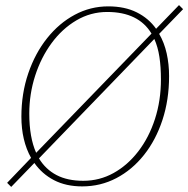

<svg xmlns="http://www.w3.org/2000/svg" viewBox="-20 -717 739 754"><path d="M699 -681 605 -584Q625 -550 634.5 -507.5Q644 -465 644 -418Q644 -325 618 -246Q592 -167 545.5 -108.5Q499 -50 437 -17.5Q375 15 303 15Q239 15 192 -9.5Q145 -34 115 -77L24 17L8 1L102 -97Q64 -165 64 -259Q64 -350 91 -429Q118 -508 165 -567Q212 -626 273.5 -659Q335 -692 405 -692Q470 -692 517 -668.5Q564 -645 593 -604L683 -697ZM95 -271Q95 -177 122 -117L575 -585Q524 -670 401 -670Q336 -670 280 -637Q224 -604 182.5 -547.5Q141 -491 118 -419.5Q95 -348 95 -271ZM307 -7Q371 -7 426 -37.5Q481 -68 523 -122.5Q565 -177 588.5 -249.5Q612 -322 612 -405Q612 -454 606 -493.5Q600 -533 586 -564L133 -95Q159 -52 202 -29.5Q245 -7 307 -7Z"/></svg>

Font: Source Serif Pro ExtraLight
Style: Italic
Weight: 200
Italic angle: -12°
Designer: Frank Grießhammer
Foundry: Adobe Systems Incorporated
Version: Version 3.001;hotconv 1.0.111;makeotfexe 2.5.65597